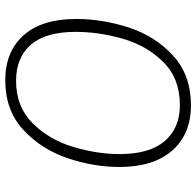

<svg xmlns="http://www.w3.org/2000/svg" viewBox="-28 -706 745 729"><g transform="rotate(-90 344.5 -341.5)"><path d="M637 -425Q637 -325 604.5 -225Q572 -125 498 -57Q424 11 309 11Q200 11 137.5 -60Q75 -131 75 -261Q75 -358 108.5 -457.5Q142 -557 216 -625.5Q290 -694 404 -694Q513 -694 575 -624.5Q637 -555 637 -425ZM124 -259Q124 -146 173.5 -88.5Q223 -31 310 -31Q411 -31 473.5 -94Q536 -157 562 -248Q588 -339 588 -427Q588 -540 539.5 -596.5Q491 -653 402 -653Q304 -653 241.5 -590.5Q179 -528 151.5 -437Q124 -346 124 -259Z"/></g></svg>

Font: Fira Sans ExtraLight
Style: Italic
Weight: 275
Italic angle: -8°
Designer: Carrois Corporate & Edenspiekermann AG
Foundry: Carrois Corporate GbR & Edenspiekermann AG
Version: Version 4.203